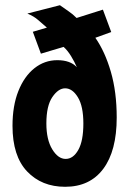

<svg xmlns="http://www.w3.org/2000/svg" viewBox="-20 -702 490 737"><path d="M230 15Q140 15 84 -44Q28 -103 28 -219Q28 -296 50.5 -352.5Q73 -409 112 -440Q151 -471 200 -471Q250 -471 275 -444Q266 -465 252.5 -487Q239 -509 224 -522L137 -496L106 -580L160 -596Q141 -612 126 -625.5Q111 -639 85 -650L210 -682Q229 -668 243.5 -658.5Q258 -649 274 -633L375 -665L407 -579L346 -557Q383 -504 405.5 -426.5Q428 -349 428 -251Q428 -123 376.5 -54Q325 15 230 15ZM232 -92Q261 -92 280.5 -126.5Q300 -161 300 -228Q300 -294 279 -328.5Q258 -363 230 -363Q204 -363 181 -329.5Q158 -296 158 -228Q158 -166 180.5 -129Q203 -92 232 -92Z"/></svg>

Font: Inconsolata SemiCondensed Black
Style: Regular
Weight: 900
Width: 4
Monospace: yes
Designer: Raph Levien, Cyreal, Brenton Simpson
Foundry: Raph Levien, Cyreal, Google
Version: Version 3.001; ttfautohint (v1.8.2.53-6de2)